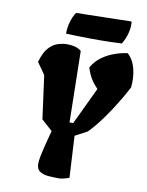

<svg xmlns="http://www.w3.org/2000/svg" viewBox="-101 -1008 831 1088"><g transform="rotate(10 315.0 -463.5)"><path d="M317.4 9.8Q286.1 9.8 255.6 7.6Q225.1 5.4 205.1 -7.6Q185.1 -20.5 185.1 -52.2Q185.1 -66.9 189.9 -92.8Q194.8 -118.7 202.1 -148.4Q209.5 -178.2 216.6 -204.6Q223.6 -231 228 -246.6L165 -303.2L131.3 -552.2L84 -619.6Q99.6 -674.8 123.5 -701.7Q147.5 -728.5 174.6 -737.3Q201.7 -746.1 226.6 -746.6Q252 -747.1 273.4 -741.7Q294.9 -736.3 311.5 -722.7L319.3 -312.5H340.3L441.9 -526.4Q418 -551.3 402.6 -576.4Q387.2 -601.6 375.5 -638.7Q397 -677.2 431.4 -701.7Q465.8 -726.1 504.4 -739.3Q543 -752.4 576.2 -756.3Q610.4 -723.6 622.3 -674.1Q634.3 -624.5 628.4 -568.8Q615.2 -543 593.8 -506.1Q572.3 -469.2 545.7 -428.5Q519 -387.7 489.5 -348.9Q460 -310.1 430.2 -280.3L360.4 -243.2L373.5 -3.4Q359.9 1.5 343.5 5.6Q327.1 9.8 317.4 9.8ZM212.4 -804.7Q212.4 -839.4 221.9 -872.8Q231.4 -906.2 248 -930.2L566.4 -937Q570.3 -907.7 561.8 -872.3Q553.2 -836.9 533.2 -804.7Q516.1 -803.2 469 -802Q421.9 -800.8 355.5 -801.3Q289.1 -801.8 212.4 -804.7Z"/></g></svg>

Font: Fruktur
Style: Italic
Weight: 400
Italic angle: -8°
Designer: Viktoriya Grabowska, Eben Sorkin
Foundry: Viktoriya Grabowska
Version: Version 1.008; ttfautohint (v1.8.4.7-5d5b)